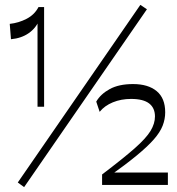

<svg xmlns="http://www.w3.org/2000/svg" viewBox="-20 -759 728 788"><path d="M134 -321V-699L141 -677Q128 -644 98 -623Q68 -602 25 -598L20 -661Q57 -665 89.5 -682Q122 -699 138 -730H161V-321ZM53 -10 556 -739 583 -721 79 9ZM399 0V-43Q486 -109 533 -150.5Q580 -192 598 -222Q616 -252 616 -281Q616 -316 592 -334.5Q568 -353 518 -353Q477 -353 443 -339Q409 -325 389 -300L375 -342Q393 -373 430.5 -393.5Q468 -414 526 -414Q588 -414 623 -385Q658 -356 658 -298Q658 -270 647.5 -243Q637 -216 611 -186.5Q585 -157 540 -120Q495 -83 426 -34L429 -51H669V0Z"/></svg>

Font: Savate ExtraLight
Style: Regular
Weight: 200
Designer: Max Esnée
Foundry: Plomb Type
Version: Version 2.000